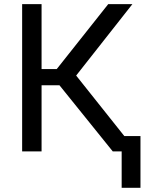

<svg xmlns="http://www.w3.org/2000/svg" viewBox="-20 -731 698 927"><path d="M267.1 -319.3H180.7V0H86.9V-710.9H180.7V-397.5H253.9L502.4 -710.9H619.1L347.7 -366.2L639.2 0H524.4ZM658.2 175.8H567.4V-74.2H658.2Z"/></svg>

Font: RobotoInd
Style: Regular
Weight: 400
Designer: Google
Version: Version 2.001101; 2014